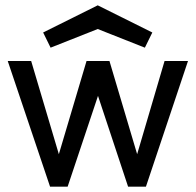

<svg xmlns="http://www.w3.org/2000/svg" viewBox="-20 -701 736 721"><path d="M97 -472 201 -122 305 -472H391L495 -122L598 -472H686L528 0H461L348 -341L234 0H168L9 -472ZM347 -681 552 -579 524 -522 347 -592 170 -522 142 -579Z"/></svg>

Font: Lil Grotesk Medium
Style: Regular
Weight: 500
Designer: Bastien Sozeau
Foundry: NBR — Bastien Sozeau
Version: Version 3.003; ttfautohint (v1.8.4.7-5d5b);gftools[0.9.33]